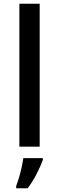

<svg xmlns="http://www.w3.org/2000/svg" viewBox="-20 -780 314 1021"><path d="M191 0H83V-760H191ZM208 70Q198 99 176 142.5Q154 186 127 221H66V209Q73 191 81 164.5Q89 138 95 110Q101 82 104 61H208Z"/></svg>

Font: Noto Kufi Arabic Medium
Style: Regular
Weight: 500
Designer: Monotype Design Team, David Williams, Khaled Hosny
Foundry: Google LLC
Version: Version 2.109; ttfautohint (v1.8.4.7-5d5b)